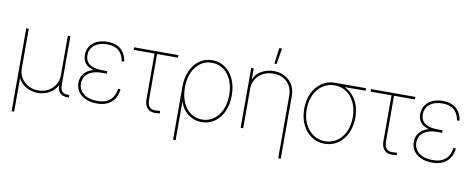

<svg xmlns="http://www.w3.org/2000/svg" viewBox="-75 -1105 4146 1672"><g transform="rotate(10 1998.0 -269.0)"><path d="M79.1 204.1V-529.3H101.6V-179.7Q101.6 -132.8 124 -95.5Q146.5 -58.1 185.8 -36.4Q225.1 -14.6 274.4 -14.6Q324.2 -14.6 363.3 -36.4Q402.3 -58.1 424.8 -95.5Q447.3 -132.8 447.3 -179.7V-529.3H469.7V-96.7Q469.7 -56.6 485.8 -39.6Q502 -22.5 537.1 -22.5H548.8V0H537.1Q492.2 0 469.7 -23.4Q447.3 -46.9 447.3 -96.7V-179.7H464.8Q464.8 -127.9 446.8 -92Q428.7 -56.2 399.9 -34.2Q371.1 -12.2 337.9 -2.2Q304.7 7.8 274.4 7.8Q244.1 7.8 210.9 -2.2Q177.7 -12.2 148.9 -34.2Q120.1 -56.2 102.1 -92Q84 -127.9 84 -179.7H101.6V204.1Z M796.9 8.8Q738.8 8.8 696.5 -10.5Q654.3 -29.8 631.6 -63.7Q608.9 -97.7 608.9 -141.1Q608.9 -176.3 623 -202.9Q637.2 -229.5 662.8 -247.6Q688.5 -265.6 724.6 -274.7Q760.7 -283.7 804.7 -283.7H838.4V-262.2H793.5Q747.1 -262.2 710.2 -248.5Q673.3 -234.9 652.6 -207.5Q631.8 -180.2 631.8 -140.6Q631.8 -84 676.5 -48.8Q721.2 -13.7 796.9 -13.7Q848.6 -13.7 882.3 -30.5Q916 -47.4 934.3 -77.6Q952.6 -107.9 958 -149.4L980 -147.9Q975.1 -101.1 953.6 -65.9Q932.1 -30.8 893.3 -11Q854.5 8.8 796.9 8.8ZM802.7 -263.7Q758.8 -263.7 725.1 -271.7Q691.4 -279.8 668.2 -295.7Q645 -311.5 633.5 -335.4Q622.1 -359.4 622.1 -391.1Q622.1 -434.6 643.8 -467.3Q665.5 -500 705.3 -518.3Q745.1 -536.6 798.8 -536.6Q848.6 -536.6 884.3 -519.5Q919.9 -502.4 941.4 -470.2Q962.9 -438 969.7 -392.6L947.8 -389.6Q937.5 -451.2 900.9 -482.7Q864.3 -514.2 798.8 -514.2Q728 -514.2 686.5 -480.7Q645 -447.3 644.5 -391.6Q644.5 -339.4 682.6 -312Q720.7 -284.7 793.5 -284.7H838.4V-263.7Z M1324.7 1Q1273.9 6.8 1245.8 -21Q1217.8 -48.8 1217.8 -100.6V-506.8H1032.7V-529.3H1425.3V-506.8H1240.2V-100.6Q1240.2 -57.1 1261.5 -36.9Q1282.7 -16.6 1322.8 -21Q1330.1 -21.5 1337.2 -22Q1344.2 -22.5 1351.6 -22.9L1353.5 -1Q1346.7 -0.5 1339.4 0Q1332 0.5 1324.7 1Z M1506.8 204.1V-263.7Q1506.8 -344.2 1534.7 -405.8Q1562.5 -467.3 1611.8 -502.2Q1661.1 -537.1 1725.1 -537.1Q1789.1 -537.1 1838.4 -502.2Q1887.7 -467.3 1915.5 -405.8Q1943.4 -344.2 1943.4 -263.7Q1943.4 -183.1 1915.3 -121.3Q1887.2 -59.6 1837.9 -24.9Q1788.6 9.8 1724.1 9.8Q1677.2 9.8 1638.2 -9Q1599.1 -27.8 1571.3 -61Q1543.5 -94.2 1531.2 -136.7H1529.3V204.1ZM1724.1 -12.7Q1781.7 -12.7 1826.2 -44.7Q1870.6 -76.7 1895.8 -133.1Q1920.9 -189.5 1920.9 -263.7Q1920.9 -338.4 1896 -394.8Q1871.1 -451.2 1826.9 -482.9Q1782.7 -514.6 1725.1 -514.6Q1666.5 -514.6 1622.3 -482.2Q1578.1 -449.7 1553.7 -393.3Q1529.3 -336.9 1529.3 -263.7Q1529.3 -189.5 1553.5 -133.1Q1577.6 -76.7 1621.3 -44.7Q1665 -12.7 1724.1 -12.7Z M2090.8 -349.6V0H2068.4V-529.3H2090.8V-412.1H2085Q2102.5 -474.6 2154.5 -505.9Q2206.5 -537.1 2268.6 -537.1Q2324.7 -537.1 2367.4 -513.4Q2410.2 -489.7 2434.6 -447.8Q2459 -405.8 2459 -349.6V204.1H2436.5V-349.6Q2436.5 -423.8 2389.6 -469.2Q2342.8 -514.6 2268.6 -514.6Q2217.8 -514.6 2177.5 -493.4Q2137.2 -472.2 2114 -434.8Q2090.8 -397.5 2090.8 -349.6ZM2260.7 -601.6 2279.3 -742.2H2303.7L2279.8 -601.6Z M2811 9.8Q2745.6 9.8 2694.3 -25.1Q2643.1 -60.1 2613.8 -120.8Q2584.5 -181.6 2584.5 -259.8Q2584.5 -338.9 2613.8 -399.4Q2643.1 -460 2694.3 -494.6Q2745.6 -529.3 2811 -529.3H3083.5V-506.8H2869.1H2811Q2752.4 -506.8 2706.3 -475.1Q2660.2 -443.4 2633.5 -387.9Q2606.9 -332.5 2606.9 -259.8Q2606.9 -187.5 2633.5 -131.6Q2660.2 -75.7 2706.3 -44.2Q2752.4 -12.7 2811 -12.7Q2870.1 -12.7 2916 -44.2Q2961.9 -75.7 2988 -131.6Q3014.2 -187.5 3014.2 -259.8Q3014.2 -332.5 2988 -388.2Q2961.9 -443.8 2916 -475.3Q2870.1 -506.8 2811 -506.8V-525.4Q2860.4 -525.4 2901.4 -505.9Q2942.4 -486.3 2972.9 -451.2Q3003.4 -416 3020 -367.4Q3036.6 -318.8 3036.6 -259.8Q3036.6 -181.6 3007.6 -120.8Q2978.5 -60.1 2927.7 -25.1Q2877 9.8 2811 9.8Z M3419.9 1Q3369.1 6.8 3341.1 -21Q3313 -48.8 3313 -100.6V-506.8H3127.9V-529.3H3520.5V-506.8H3335.4V-100.6Q3335.4 -57.1 3356.7 -36.9Q3377.9 -16.6 3418 -21Q3425.3 -21.5 3432.4 -22Q3439.5 -22.5 3446.8 -22.9L3448.7 -1Q3441.9 -0.5 3434.6 0Q3427.2 0.5 3419.9 1Z M3762.2 8.8Q3704.1 8.8 3661.9 -10.5Q3619.6 -29.8 3596.9 -63.7Q3574.2 -97.7 3574.2 -141.1Q3574.2 -176.3 3588.4 -202.9Q3602.5 -229.5 3628.2 -247.6Q3653.8 -265.6 3689.9 -274.7Q3726.1 -283.7 3770 -283.7H3803.7V-262.2H3758.8Q3712.4 -262.2 3675.5 -248.5Q3638.7 -234.9 3617.9 -207.5Q3597.2 -180.2 3597.2 -140.6Q3597.2 -84 3641.8 -48.8Q3686.5 -13.7 3762.2 -13.7Q3814 -13.7 3847.7 -30.5Q3881.3 -47.4 3899.7 -77.6Q3918 -107.9 3923.3 -149.4L3945.3 -147.9Q3940.4 -101.1 3918.9 -65.9Q3897.5 -30.8 3858.6 -11Q3819.8 8.8 3762.2 8.8ZM3768.1 -263.7Q3724.1 -263.7 3690.4 -271.7Q3656.7 -279.8 3633.5 -295.7Q3610.4 -311.5 3598.9 -335.4Q3587.4 -359.4 3587.4 -391.1Q3587.4 -434.6 3609.1 -467.3Q3630.9 -500 3670.7 -518.3Q3710.4 -536.6 3764.2 -536.6Q3814 -536.6 3849.6 -519.5Q3885.3 -502.4 3906.7 -470.2Q3928.2 -438 3935.1 -392.6L3913.1 -389.6Q3902.8 -451.2 3866.2 -482.7Q3829.6 -514.2 3764.2 -514.2Q3693.4 -514.2 3651.9 -480.7Q3610.4 -447.3 3609.9 -391.6Q3609.9 -339.4 3647.9 -312Q3686 -284.7 3758.8 -284.7H3803.7V-263.7Z"/></g></svg>

Font: Inter 24pt Thin
Style: Regular
Weight: 250
Designer: Rasmus Andersson
Foundry: rsms
Version: Version 4.001;git-66647c0bb